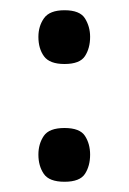

<svg xmlns="http://www.w3.org/2000/svg" viewBox="-20 -393 252 375"><path d="M106 -38Q76 -38 65.5 -53.5Q55 -69 55 -91Q55 -112 65.5 -127.5Q76 -143 106 -143Q136 -143 146 -127.5Q156 -112 156 -91Q156 -69 146 -53.5Q136 -38 106 -38ZM106 -268Q77 -268 66 -283Q55 -298 55 -321Q55 -342 66 -357.5Q77 -373 106 -373Q136 -373 146 -357Q156 -341 156 -321Q156 -299 146 -283.5Q136 -268 106 -268Z"/></svg>

Font: Darker Grotesque Light SemiBold
Style: Regular
Weight: 600
Version: Version 1.000;gftools[0.9.28]